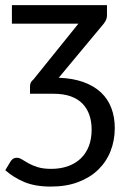

<svg xmlns="http://www.w3.org/2000/svg" viewBox="-24 -526 488 726"><path d="M198 -232Q252.5 -230 292.5 -215.2Q332.5 -200.5 358.5 -175.8Q384.5 -151 397.2 -117Q410 -83 410 -42Q410 5 394 45.5Q378 86 347.2 115.8Q316.5 145.5 271.5 162.5Q226.5 179.5 168 179.5Q108.5 179.5 67.2 162Q26 144.5 -4 117.5L16.5 83.5Q25 70.5 39.5 70.5Q49 70.5 59.2 77Q69.5 83.5 83.8 91.5Q98 99.5 118.5 106Q139 112.5 169.5 112.5Q204.5 112.5 232.8 102.5Q261 92.5 281 73.5Q301 54.5 311.8 27Q322.5 -0.5 322.5 -36Q322.5 -66 314 -91Q305.5 -116 288 -134Q270.5 -152 243.2 -161.8Q216 -171.5 178 -171.5H89.5V-200Q89.5 -215.5 102 -225L272.5 -436.5H21V-506.5H380.5V-468.5Q380.5 -457 375.2 -447.2Q370 -437.5 362.5 -429.5Z"/></svg>

Font: Lato
Style: Regular
Weight: 400
Designer: Lukasz Dziedzic with Adam Twardoch and Botio Nikoltchev
Foundry: tyPoland Lukasz Dziedzic
Version: Version 2.010; 2014-09-01; http://www.latofonts.com/; ttfaut